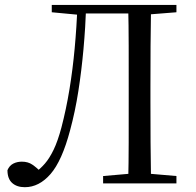

<svg xmlns="http://www.w3.org/2000/svg" viewBox="-20 -748 800 783"><path d="M10.4 -54Q18.2 -72.5 33.8 -80.6Q49.4 -88.7 69.1 -88.7Q94.4 -88.7 111.9 -76.6Q129.5 -64.6 151.7 -42.7V-36.4H122.7V-43.7Q144.8 -59.7 163.3 -81.1Q181.9 -102.6 198.7 -137.4Q215.6 -172.3 230.5 -228.1Q250.1 -303.1 263.4 -384.2Q276.7 -465.4 284.6 -551.6Q292.6 -637.9 295.9 -728H331.7Q328.4 -635.3 320.4 -547Q312.4 -458.8 299.5 -376.2Q286.7 -293.6 265.9 -216.8Q232.9 -92.2 186.2 -38.4Q139.4 15.4 81.3 15.4Q48.8 15.4 29.6 -1.8Q10.4 -19 10.4 -54ZM502.7 0Q504.7 -83.6 504.8 -167.3Q504.9 -250.9 504.9 -336.8V-391.1Q504.9 -476.1 504.8 -560.5Q504.7 -645 502.7 -728H596Q594.5 -645.2 594 -560.7Q593.5 -476.1 593.5 -391.1V-337Q593.5 -252.2 594 -168.1Q594.5 -84.1 596 0ZM400.5 0V-30.1L538.9 -42.1H559.9L699.5 -30.1V0ZM191.1 -698V-728H314.1V-687.6H301.5ZM550.4 -686.9V-728H699.5V-698L559.9 -686.9ZM314.1 -693V-728H550.4V-693Z"/></svg>

Font: Noto Serif TC
Style: Regular
Weight: 200
Designer: Ryoko NISHIZUKA 西塚涼子 (kana & ideographs); Frank Grießhammer (Latin, Greek & Cyrillic); Wenlong ZHANG 张文龙 (bopomofo); San
Foundry: Adobe
Version: Version 2.001;hotconv 1.1.0;makeotfexe 2.6.0